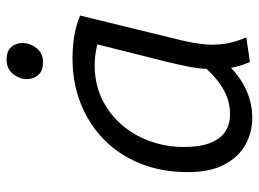

<svg xmlns="http://www.w3.org/2000/svg" viewBox="-121 -648 782 580"><g transform="rotate(-90 270.0 -358.0)"><path d="M204 13Q159 13 122 -8Q85 -29 62.5 -72Q40 -115 40 -181Q40 -260 65.5 -324Q91 -388 137.5 -434Q184 -480 247 -505Q310 -530 384 -530Q404 -530 426 -528Q448 -526 470 -521Q492 -516 513 -507L438 -200Q430 -166 426.5 -134.5Q423 -103 427.5 -71.5Q432 -40 447 -5L373 6Q367 -6 362.5 -21Q358 -36 355 -51Q321 -19 283 -3Q245 13 204 13ZM214 -54Q253 -54 287 -72.5Q321 -91 352 -125Q353 -152 360 -186Q367 -220 374 -248L426 -455Q409 -459 394 -461Q379 -463 364 -463Q306 -463 260 -440.5Q214 -418 181.5 -379.5Q149 -341 132.5 -293Q116 -245 116 -194Q116 -143 129 -112Q142 -81 164 -67.5Q186 -54 214 -54ZM372 -619Q346 -619 333.5 -633.5Q321 -648 321 -667Q321 -690 336.5 -709.5Q352 -729 380 -729Q406 -729 418 -715Q430 -701 430 -681Q430 -658 414.5 -638.5Q399 -619 372 -619Z"/></g></svg>

Font: Ubuntu Sans
Style: Italic
Weight: 400
Italic angle: -13.5°
Designer: Dalton Maag Ltd
Foundry: Dalton Maag Ltd
Version: Version 1.006